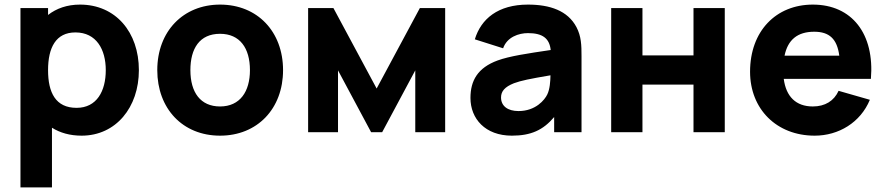

<svg xmlns="http://www.w3.org/2000/svg" viewBox="-20 -575 3850 835"><path d="M206 240V-19.5C241 2.5 284 15 335 15C484 15 584 -108 584 -270C584 -435 483 -555 328 -555C272 -555 225.5 -538.5 189 -510V-540H69V240ZM313 -106C222 -106 189 -172 189 -270C189 -368 223 -434 308 -434C399 -434 440 -360 440 -270C440 -179 401 -106 313 -106Z M937 15C1099 15 1211 -102 1211 -270C1211 -437 1100 -555 937 -555C777 -555 664 -439 664 -270C664 -103 774 15 937 15ZM937 -112C852 -112 808 -173 808 -270C808 -364 848 -428 937 -428C1023 -428 1067 -366 1067 -270C1067 -177 1024 -112 937 -112Z M1450 0V-269L1594 0H1642L1786 -269V0H1916V-540H1806L1618 -190L1430 -540H1320V0Z M2206 15C2289 15 2342 -9 2390 -66V0H2509V-330C2509 -379 2508 -417 2487 -457C2449 -529 2371 -555 2276 -555C2146 -555 2072 -493 2045 -404L2168 -365C2185 -414 2236 -431 2276 -431C2340 -431 2369.5 -408 2375 -357.5C2273.5 -342.5 2196 -331 2144 -312C2057 -280 2026 -224 2026 -149C2026 -59 2090 15 2206 15ZM2235 -92C2188 -92 2159 -114 2159 -151C2159 -178 2175 -197 2215 -213C2246 -224.5 2283 -232 2374 -247.5C2373.5 -221.5 2371.5 -187.5 2360 -164C2349 -141 2310 -92 2235 -92Z M2774 0V-207H2996V0H3132V-540H2996V-334H2774V-540H2638V0Z M3523 15C3627 15 3722 -42 3763 -141L3627 -180C3607 -136 3568 -112 3515 -112C3441.5 -112 3398.5 -155 3388.5 -232H3767.5C3784 -428 3685 -555 3515 -555C3355 -555 3242 -440 3242 -263C3242 -101 3357 15 3523 15ZM3521 -437C3586.5 -437 3620.5 -406 3630 -333H3392C3406 -401.5 3448 -437 3521 -437Z"/></svg>

Font: Manrope ExtraBold
Style: Regular
Weight: 800
Designer: Mikhail Sharanda
Foundry: Mikhail Sharanda
Version: Version 4.505